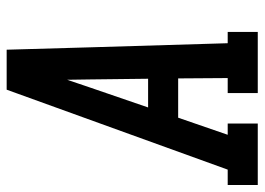

<svg xmlns="http://www.w3.org/2000/svg" viewBox="-148 -648 775 562"><g transform="rotate(-90 239.0 -367.5)"><path d="M-22 0V-88H23L257 -735H374L381 -490L393 -88H426V0H247V-88H291L290 -233H175L125 -88H158V0ZM205 -321H289L287 -490Q287 -507 286.5 -524Q286 -541 286 -558Q280 -541 274.5 -524Q269 -507 263 -490Z"/></g></svg>

Font: Iosevka Slab Semibold Oblique
Style: Regular
Weight: 600
Italic angle: -9°
Monospace: yes
Designer: Belleve Invis
Foundry: Belleve Invis
Version: Version 11.1.1; ttfautohint (v1.8.3)